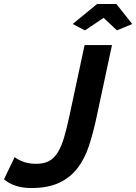

<svg xmlns="http://www.w3.org/2000/svg" viewBox="-63 -936 686 967"><path d="M303 -815 426 -916H523L603 -815L526 -783L459 -846L365 -783ZM94 11Q9 11 -43 -33L11 -145Q21 -135 50 -123Q79 -111 120 -111Q159 -111 185 -125.5Q211 -140 229 -170Q247 -200 260 -244.5Q273 -289 286 -349L363 -709H501L424 -349Q407 -268 385 -201.5Q363 -135 326.5 -88Q290 -41 234 -15Q178 11 94 11Z"/></svg>

Font: PTCRaleway
Style: Bold Italic
Weight: 700
Italic angle: -12°
Designer: Matt McInerney, Pablo Impallari, Rodrigo Fuenzalida
Foundry: Matt McInerney, Pablo Impallari, Rodrigo Fuenzalida
Version: Version 3.000g; ttfautohint (v1.5) -l 8 -r 28 -G 28 -x 14 -D